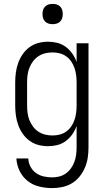

<svg xmlns="http://www.w3.org/2000/svg" viewBox="-20 -742 540 985"><path d="M247 223Q214 223 181 215Q148 207 122 186.5Q96 166 81 135.5Q66 105 64 71H125Q126 93 136.5 113Q147 133 164.5 145.5Q182 158 203.5 163Q225 168 247 168Q266 168 284 163.5Q302 159 317.5 148Q333 137 344 121.5Q355 106 361.5 88.5Q368 71 370.5 52.5Q373 34 373 15V-96Q365 -73 351 -53Q337 -33 317.5 -18.5Q298 -4 274.5 2Q251 8 227 8Q201 8 176.5 1.5Q152 -5 131.5 -20Q111 -35 96.5 -56Q82 -77 73.5 -100.5Q65 -124 61.5 -149.5Q58 -175 58 -200V-320Q58 -345 61.5 -370.5Q65 -396 73.5 -419.5Q82 -443 96.5 -464Q111 -485 131.5 -500Q152 -515 176.5 -521.5Q201 -528 227 -528Q251 -528 274.5 -522Q298 -516 317.5 -501.5Q337 -487 351 -467Q365 -447 373 -424V-520H434V15Q434 42 430 68Q426 94 415.5 118.5Q405 143 388 164Q371 185 348.5 198.5Q326 212 299.5 217.5Q273 223 247 223ZM249 -47Q268 -47 286 -51.5Q304 -56 319.5 -67Q335 -78 345.5 -93.5Q356 -109 362 -126.5Q368 -144 370.5 -162.5Q373 -181 373 -200V-320Q373 -339 370.5 -357.5Q368 -376 362 -393.5Q356 -411 345.5 -426.5Q335 -442 319.5 -453Q304 -464 286 -468.5Q268 -473 249 -473Q230 -473 211.5 -468.5Q193 -464 177 -453.5Q161 -443 149.5 -427.5Q138 -412 131 -394.5Q124 -377 121.5 -358Q119 -339 119 -320V-200Q119 -181 121.5 -162Q124 -143 131 -125.5Q138 -108 149.5 -92.5Q161 -77 177 -66.5Q193 -56 211.5 -51.5Q230 -47 249 -47ZM250 -618Q239 -618 229 -621Q219 -624 211.5 -631.5Q204 -639 201 -649Q198 -659 198 -670Q198 -681 201 -691Q204 -701 211.5 -708.5Q219 -716 229 -719Q239 -722 250 -722Q261 -722 271 -719Q281 -716 288.5 -708.5Q296 -701 299 -691Q302 -681 302 -670Q302 -659 299 -649Q296 -639 288.5 -631.5Q281 -624 271 -621Q261 -618 250 -618Z"/></svg>

Font: Iosevka Curly Light
Style: Regular
Weight: 300
Monospace: yes
Designer: Belleve Invis
Foundry: Belleve Invis
Version: Version 22.1.2; ttfautohint (v1.8.4)